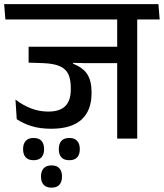

<svg xmlns="http://www.w3.org/2000/svg" viewBox="-40 -654 774 906"><path d="M118.5 102Q143.5 102 155.8 88.2Q168 74.5 168 51V48.5Q168 25 156 11Q144 -3 118.5 -3Q93.5 -3 81.2 11Q69 25 69 48.5V51Q69 74.5 81.2 88.2Q93.5 102 118.5 102ZM287 102Q312.5 102 324.5 88.2Q336.5 74.5 336.5 51V48.5Q336.5 25 324.2 11Q312 -3 287 -3Q261.5 -3 249.5 11Q237.5 25 237.5 48.5V51Q237.5 74.5 249.5 88.2Q261.5 102 287 102ZM203.5 231.5Q228 231.5 240.2 217.8Q252.5 204 252.5 180.5V178Q252.5 154.5 240.5 140.5Q228.5 126.5 203.5 126.5Q178 126.5 165.8 140.5Q153.5 154.5 153.5 178V180.5Q153.5 204 165.8 217.8Q178 231.5 203.5 231.5ZM607.5 -587.5H513V0H607.5ZM466 -562H713.5L707.5 -634.5H460ZM663.5 -562 657.5 -634.5H-20.5L-14.5 -562ZM544.5 -433.5H95V-358.5L248 -359L364 -356H544.5ZM305 -383H95V-358.5L165.5 -356Q213.5 -354 241.8 -341.8Q270 -329.5 282 -304.8Q294 -280 294 -239.5V-231.5Q294 -179.5 268.2 -153.5Q242.5 -127.5 188 -127.5Q145 -127.5 106.5 -142.5Q68 -157.5 33 -184L39 -91.5Q69 -71.5 108.5 -59Q148 -46.5 201.5 -46.5Q297.5 -46.5 344.8 -89.8Q392 -133 392 -214V-219.5Q392 -272 372 -303.5Q352 -335 305 -353Z"/></svg>

Font: Anek Devanagari Medium Medium
Style: Regular
Weight: 500
Version: Version 1.003